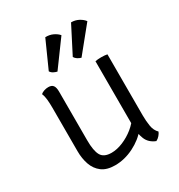

<svg xmlns="http://www.w3.org/2000/svg" viewBox="-173 -834 891 958"><g transform="rotate(-30 273.0 -355.0)"><path d="M455 -138Q455 -106 459.8 -76.5Q464.5 -47 483 -29Q479.5 -19.5 470.5 -9Q461.5 1.5 450 7Q412 -8 399 -41Q386 -74 386 -113V-490Q399.5 -493 420 -493Q441.5 -493 455 -490ZM84 -397Q84 -421 82 -442.8Q80 -464.5 73 -481Q80.5 -488 92.8 -492Q105 -496 117 -496Q136.5 -496 144.8 -484.8Q153 -473.5 153 -450V-169Q153 -108.5 168.5 -81.2Q184 -54 228 -54Q259.5 -54 294.2 -68.5Q329 -83 358.8 -107Q388.5 -131 405 -160V-85Q373 -44 320 -17.5Q267 9 212 9Q164.5 9 136.5 -12.2Q108.5 -33.5 96.2 -68.8Q84 -104 84 -146ZM377.5 -719Q401.5 -719 421 -708.5Q440.5 -698 451 -683.5L334.5 -540Q323.5 -543 313.8 -549.2Q304 -555.5 298.5 -565ZM229 -719Q253 -720 273 -710.5Q293 -701 304 -687.5L196 -540Q185 -542.5 174.8 -548Q164.5 -553.5 159 -563Z"/></g></svg>

Font: Signika Negative Light Light
Style: Regular
Weight: 300
Version: Version 2.001